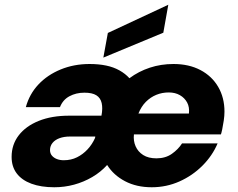

<svg xmlns="http://www.w3.org/2000/svg" viewBox="-20 -778 1004 810"><path d="M209 12Q153 12 112.5 -3Q72 -18 50.5 -46.5Q29 -75 29 -116Q29 -168 59 -207Q89 -246 143.5 -268Q198 -290 272 -290H408Q414 -321 409 -343Q404 -365 386.5 -376Q369 -387 336 -387Q301 -387 273 -372Q245 -357 233 -326H89Q104 -381 142 -421.5Q180 -462 236 -485Q292 -508 358 -508Q396 -508 427.5 -501.5Q459 -495 484 -481Q509 -467 526 -448Q565 -477 612 -492.5Q659 -508 712 -508Q777 -508 825.5 -482.5Q874 -457 900.5 -411.5Q927 -366 927 -307Q927 -290 924 -269.5Q921 -249 917.5 -232.5Q914 -216 912 -211H545Q542 -184 552 -161Q562 -138 584 -124Q606 -110 640 -110Q678 -110 705 -129Q732 -148 748 -173H898Q876 -121 834 -79Q792 -37 737 -12.5Q682 12 620 12Q556 12 507.5 -13.5Q459 -39 432 -82Q405 -52 369 -31Q333 -10 292.5 1Q252 12 209 12ZM249 -102Q280 -102 305 -114.5Q330 -127 349.5 -148Q369 -169 381 -196L382 -202H275Q250 -202 231 -195Q212 -188 201.5 -175Q191 -162 191 -145Q191 -131 199 -121.5Q207 -112 220 -107Q233 -102 249 -102ZM564 -299H777Q780 -326 769.5 -345.5Q759 -365 739 -376.5Q719 -388 692 -388Q664 -388 639.5 -378Q615 -368 595.5 -348.5Q576 -329 564 -299ZM416 -535 435 -639 690 -758 669 -640Z"/></svg>

Font: DM Sans 24pt Black
Style: Italic
Weight: 900
Italic angle: -10°
Designer: Colophon Foundry, Jonny Pinhorn
Foundry: Colophon Foundry
Version: Version 4.004;gftools[0.9.30]